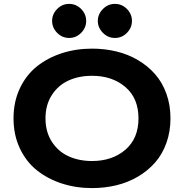

<svg xmlns="http://www.w3.org/2000/svg" viewBox="-20 -961 950 991"><path d="M511 -791.7Q484.9 -818.4 484.9 -853Q484.9 -887.7 511 -914.3Q537.1 -940.9 573.2 -940.9Q609.4 -940.9 635.3 -914.6Q661.1 -888.2 661.1 -853Q661.1 -817.9 635.3 -791.5Q609.4 -765.1 573.2 -765.1Q537.1 -765.1 511 -791.7ZM274.9 -791.5Q249 -817.9 249 -853Q249 -888.2 274.9 -914.6Q300.8 -940.9 336.9 -940.9Q373 -940.9 398.9 -914.6Q424.8 -888.2 424.8 -853Q424.8 -817.9 398.9 -791.5Q373 -765.1 336.9 -765.1Q300.8 -765.1 274.9 -791.5ZM455.1 -710Q521 -710 581.3 -695.3Q641.6 -680.7 692.4 -650.6Q743.2 -620.6 780.5 -578.1Q817.9 -535.6 838.9 -477.1Q859.9 -418.5 859.9 -350.1Q859.9 -281.7 838.9 -223.1Q817.9 -164.6 780.5 -122.1Q743.2 -79.6 692.4 -49.6Q641.6 -19.5 581.3 -4.9Q521 9.8 455.1 9.8Q372.1 9.8 299.1 -13.9Q226.1 -37.6 170.4 -82Q114.7 -126.5 82.3 -195.6Q49.8 -264.6 49.8 -350.1Q49.8 -435.5 82.3 -504.6Q114.7 -573.7 170.4 -618.2Q226.1 -662.6 299.1 -686.3Q372.1 -710 455.1 -710ZM455.1 -129.9Q559.1 -129.9 627 -188Q694.8 -246.1 694.8 -350.1Q694.8 -454.1 627 -512Q559.1 -569.8 455.1 -569.8Q387.2 -569.8 333.7 -545.4Q280.3 -521 247.6 -470.5Q214.8 -419.9 214.8 -350.1Q214.8 -280.3 247.6 -229.5Q280.3 -178.7 334 -154.3Q387.7 -129.9 455.1 -129.9Z"/></svg>

Font: Copperplate CC
Style: Bold
Weight: 700
Designer: indestructible type*
Foundry: Cowboy Collective
Version: Version 1.000